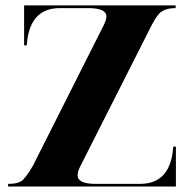

<svg xmlns="http://www.w3.org/2000/svg" viewBox="-20 -684 694 704"><path d="M493.2 -9.8Q606.4 -9.8 615.2 -146.5H625V0H9.8V-9.8Q42 -9.8 57.6 -19.5Q73.2 -29.3 100.6 -76.2L360.4 -591.8Q370.1 -611.3 370.1 -624Q370.1 -654.3 302.7 -654.3H200.2Q86.9 -654.3 78.1 -517.6H68.4V-664.1H624V-654.3Q584 -654.3 564.5 -634.8Q551.3 -621.6 534.2 -587.9L273.4 -72.3Q264.6 -54.7 264.6 -41Q264.6 -9.8 331.1 -9.8Z"/></svg>

Font: spinweradBold
Style: Regular
Weight: 700
Width: 7
Version: Version 0.3 ; ttfautohint (v1.2) -l 8 -r 50 -G 200 -x 14 -D 